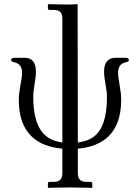

<svg xmlns="http://www.w3.org/2000/svg" viewBox="-20 -710 678 930"><path d="M282 -20C200 -30 141 -82 141 -242C141 -281 154 -325 154 -363C154 -399 142 -430 99 -430H54C43 -430 34 -429 34 -418C34 -413 40 -411 47 -409C76 -403 87 -384 87 -357C87 -323 71 -276 71 -226C71 -60 165 0 282 10V127C282 155 273 171 239 171H220C215 171 212 174 212 179V198L214 200C214 200 282 198 318 198C357 198 425 200 425 200L427 198V179C427 174 423 171 418 171H400C367 171 357 155 357 127V10C474 0 567 -61 567 -226C567 -276 552 -323 552 -357C552 -384 562 -403 591 -409C599 -411 604 -413 604 -418C604 -429 596 -430 585 -430H540C497 -430 484 -399 484 -363C484 -325 498 -281 498 -242C498 -82 444 -30 357 -20C357 -243 356 -465 356 -688L355 -690C355 -690 332 -688 318 -688C282 -688 214 -690 214 -690L212 -688V-670C212 -665 215 -662 220 -662H239C273 -662 282 -646 282 -618Z"/></svg>

Font: Libertinus Serif Display
Style: Regular
Weight: 400
Designer: Philipp H. Poll, Khaled Hosny
Foundry: Caleb Maclennan
Version: Version 7.050;RELEASE